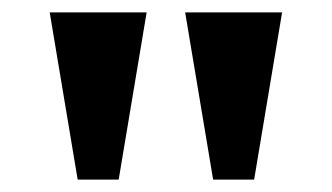

<svg xmlns="http://www.w3.org/2000/svg" viewBox="-20 -820 534 309"><path d="M323 -531H389L434 -800H278ZM105 -531H171L216 -800H60Z"/></svg>

Font: Noto Serif Malayalam
Style: Bold
Weight: 700
Designer: Indian type Foundry, Jelle Bosma, Monotype Design Team
Foundry: Monotype Imaging Inc.
Version: Version 2.104